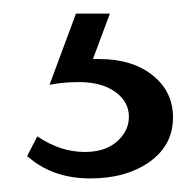

<svg xmlns="http://www.w3.org/2000/svg" viewBox="-20 -20 289 283"><path d="M142 0 117 67H126Q175 67 205 91Q235 115 235 153Q235 194 200.5 218.5Q166 243 113 243Q57 243 20 210L35 181Q69 204 105 204Q135 204 152.5 188.5Q170 173 170 152Q170 130 150 115.5Q130 101 96 101Q73 101 53 105L92 0Z"/></svg>

Font: QiushuiShotai Bright
Style: Regular
Weight: 400
Designer: Christian Thalmann (Catharsis Fonts)
Version: Version 1.250;